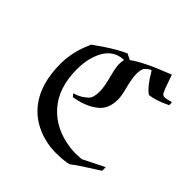

<svg xmlns="http://www.w3.org/2000/svg" viewBox="-189 -826 991 991"><g transform="rotate(45 306.5 -330.5)"><path d="M269 -564Q204 -558 171.5 -499.5Q139 -441 139 -358Q139 -224 209.5 -144Q280 -64 403 -48Q425 -46 443 -46Q448 -46 457.5 -46.5Q467 -47 470 -47L485 -48L601 -106Q602 -106 602 -93V-80Q490 -10 462 13Q460 15 443 19Q409 24 367 24Q360 24 350.5 23.5Q341 23 335 22.5Q329 22 326 22Q197 3 128 -84Q59 -171 59 -319V-328Q62 -412 96 -487L101 -500L118 -512Q189 -563 245 -591L266 -601L299 -585Q330 -608 374 -629Q417 -651 497 -682Q503 -685 505 -685Q506 -685 513.5 -662Q521 -639 531 -613Q541 -587 548 -580Q553 -576 563 -576Q575 -576 605 -585Q607 -585 607 -575V-564Q544 -533 496 -527Q460 -552 420 -621Q416 -627 415 -627Q410 -627 398 -618Q386 -609 382 -603Q373 -588 373 -558Q373 -528 387 -473Q400 -424 400 -399Q400 -337 366 -303Q319 -259 238 -244Q236 -244 233 -243.5Q230 -243 228 -242H226L214 -257Q214 -258 223.5 -260.5Q233 -263 251 -272.5Q269 -282 287 -299Q304 -316 304 -360Q304 -396 286 -462Q274 -506 274 -532Q274 -553 277 -561V-564Z"/></g></svg>

Font: MathJax_Fraktur
Style: Regular
Weight: 400
Version: Version 1.1